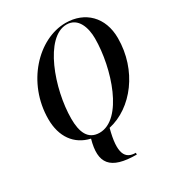

<svg xmlns="http://www.w3.org/2000/svg" viewBox="-231 -903 1195 1296"><g transform="rotate(-30 367.0 -255.0)"><path d="M451.5 236.5C369.5 236.5 334.5 180.5 382.5 2C574.5 -40.5 734 -244 734 -495C734 -658 629 -760 478.5 -760C265.5 -760 53.5 -538 53.5 -255C53.5 -118 120.5 -24 237.5 2.5C189.5 172 245 250 451.5 250ZM478.5 -747.5C570 -747.5 599 -652 599 -570C599 -338 488 -2.5 309 -2.5C217.5 -2.5 189 -78 189 -180C189 -412 309.5 -747.5 478.5 -747.5Z"/></g></svg>

Font: Bodoni* 16pt Medium
Style: Italic
Weight: 500
Italic angle: -13°
Version: Version 2.3